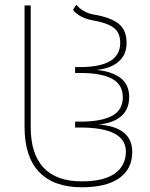

<svg xmlns="http://www.w3.org/2000/svg" viewBox="-20 -783 634 813"><path d="M84 -245V-760H110V-245Q110 -131 164.5 -73Q219 -15 326 -15Q420 -15 466.5 -48.5Q513 -82 513 -141Q513 -243 320 -243H298V-268H320Q409 -268 454.5 -292.5Q500 -317 500 -371Q500 -425 454.5 -449.5Q409 -474 320 -474H298V-499H319Q489 -499 489 -601Q489 -645 461.5 -665.5Q434 -686 377 -696Q317 -706 289 -741L303 -763Q332 -729 379 -721Q446 -710 481 -683.5Q516 -657 516 -601Q516 -551 481.5 -521.5Q447 -492 388 -487Q453 -481 490 -453Q527 -425 527 -372Q527 -320 492.5 -290.5Q458 -261 397 -256Q540 -245 540 -140Q540 -68 485.5 -29Q431 10 326 10Q208 10 146 -54.5Q84 -119 84 -245Z"/></svg>

Font: Noto Sans Georgian Thin
Style: Regular
Weight: 250
Designer: Monotype Design team
Foundry: Monotype Imaging Inc.
Version: Version 1.000